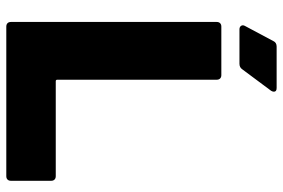

<svg xmlns="http://www.w3.org/2000/svg" viewBox="-168 -752 920 625"><g transform="rotate(90 292.5 -440.0)"><path d="M67 -700H225Q232 -700 236 -696Q240 -692 240 -685V-166Q240 -161 245 -161H554Q561 -161 565 -157Q569 -153 569 -146V-15Q569 -8 565 -4Q561 0 554 0H67Q60 0 56 -4Q52 -8 52 -15V-685Q52 -692 56 -696Q60 -700 67 -700ZM132 -880H267Q279 -880 279 -871Q279 -867 276 -862L206 -768Q200 -759 188 -759H76Q68 -759 64.5 -764.5Q61 -770 65 -777L114 -869Q119 -880 132 -880Z"/></g></svg>

Font: Barlow Black
Style: Regular
Weight: 900
Designer: Jeremy Tribby
Foundry: Tribby Type
Version: Version 1.422